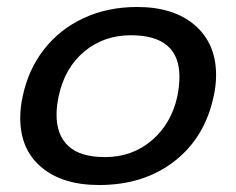

<svg xmlns="http://www.w3.org/2000/svg" viewBox="-20 -515 677 550"><path d="M38 -177Q38 -208 45 -239Q61 -316 106.5 -374Q152 -432 220.5 -463.5Q289 -495 373 -495Q478 -495 538.5 -442.5Q599 -390 599 -300Q599 -270 592 -239Q567 -121 479.5 -53Q392 15 264 15Q159 15 98.5 -36Q38 -87 38 -177ZM488 -239Q494 -269 494 -295Q494 -414 355 -414Q277 -414 221 -367Q165 -320 148 -239Q142 -211 142 -186Q142 -128 176 -96.5Q210 -65 281 -65Q359 -65 415 -113Q471 -161 488 -239Z"/></svg>

Font: Prompt
Style: Italic
Weight: 400
Italic angle: -12°
Designer: Katatrad Team
Foundry: CadsonDemak
Version: Version 1.001